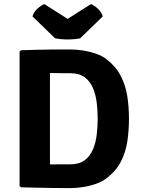

<svg xmlns="http://www.w3.org/2000/svg" viewBox="-20 -936 704 961"><path d="M625.5 -342Q625.5 -283.5 617.5 -229.5Q609.5 -175.5 585.8 -128.5Q562 -81.5 514.5 -44.5Q491.5 -26.5 459.2 -15.5Q427 -4.5 393.5 0.5Q360 5.5 332 5.5Q289.5 5.5 249.2 5Q209 4.5 168.8 3.5Q128.5 2.5 85 1.5L78 -5V-678L85 -684.5Q128 -686 168.2 -687Q208.5 -688 249 -688.2Q289.5 -688.5 332 -688.5Q360 -688.5 393.8 -683.5Q427.5 -678.5 459.8 -667.5Q492 -656.5 514.5 -638.5Q561.5 -601.5 585.2 -554.5Q609 -507.5 617.2 -453.8Q625.5 -400 625.5 -342ZM469 -342Q469 -381 464.2 -421Q459.5 -461 445.5 -494.8Q431.5 -528.5 404.2 -549Q377 -569.5 332 -569.5Q306 -569.5 282 -569.8Q258 -570 230 -570.5V-113Q258 -113.5 282 -113.5Q306 -113.5 332 -113.5Q377 -113.5 404.2 -134.2Q431.5 -155 445.5 -188.8Q459.5 -222.5 464.2 -262.8Q469 -303 469 -342ZM435 -915.5Q450 -910 468.8 -893.5Q487.5 -877 494.5 -854L381 -744Q368.5 -741.5 352 -740Q335.5 -738.5 318.5 -738.5Q301.5 -738.5 285.2 -740Q269 -741.5 256 -744L142.5 -854Q149.5 -877 168.2 -893.5Q187 -910 202 -915.5L318.5 -841.5Z"/></svg>

Font: Signika Negative
Style: Bold
Weight: 700
Designer: Anna Giedry
Foundry: Anna Giedry
Version: Version 2.001